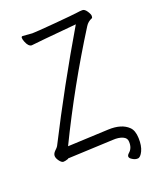

<svg xmlns="http://www.w3.org/2000/svg" viewBox="-150 -785 800 988"><g transform="rotate(-20 250.0 -290.5)"><path d="M403 109Q376 94 397 75Q420 56 418 20Q418 0 396.5 -9.5Q375 -19 343 -17L93 -6V-4Q76 2 66 2Q56 2 44.5 -13.5Q33 -29 33 -41.5Q33 -54 45 -66Q59 -79 62 -85Q203 -363 367 -641Q146 -621 117 -617Q99 -618 87 -649Q76 -678 89 -678L141 -674Q162 -674 267 -683Q372 -692 391.5 -695Q411 -698 423.5 -698Q436 -698 447.5 -680.5Q459 -663 459 -653.5Q459 -644 455 -642Q432 -633 419 -612Q251 -345 115 -65L339 -75Q412 -78 449 -42Q469 -23 470.5 19.5Q472 62 459 89Q446 116 431.5 117Q417 118 403 109ZM397 75ZM418 20Z"/></g></svg>

Font: LXGW WenKai Mono TC Light
Style: Regular
Weight: 300
Designer: LXGW / Fontworks Inc.
Foundry: LXGW / Fontworks Inc.
Version: Version 1.330